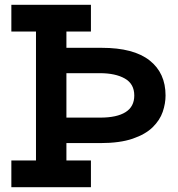

<svg xmlns="http://www.w3.org/2000/svg" viewBox="-20 -775 738 795"><path d="M27 -644.5V-755H356.5V-644.5H255V-110.5H356.5V0H27V-110.5H129V-644.5ZM216 -472V-577H401.5Q533 -577 599.2 -525Q665.5 -473 665.5 -379.5Q665.5 -346.5 653.8 -312Q642 -277.5 612.2 -248.2Q582.5 -219 529.5 -200.8Q476.5 -182.5 395 -182.5H227V-288H395Q464 -288 500 -310.8Q536 -333.5 536 -379.5Q536 -427.5 497 -449.8Q458 -472 393.5 -472Z"/></svg>

Font: Hepta Slab SemiBold
Style: Regular
Weight: 600
Designer: Michael LaGattuta
Foundry: Michael LaGattuta
Version: Version 1.102